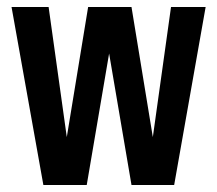

<svg xmlns="http://www.w3.org/2000/svg" viewBox="-20 -529 621 549"><path d="M104 0 13 -509H119L171 -137L232 -509H356L417 -137L469 -509H568L478 0H356L292 -376L228 0Z"/></svg>

Font: Special Gothic Condensed Medium
Style: Regular
Weight: 500
Width: 3
Designer: Alistair McCready
Foundry: Monolith
Version: Version 1.000; ttfautohint (v1.8.4.7-5d5b)